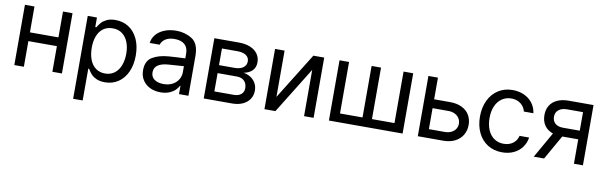

<svg xmlns="http://www.w3.org/2000/svg" viewBox="-48 -1001 5235 1664"><g transform="rotate(10 2569.5 -169.0)"><path d="M151.4 -302.7H402.3V-530.3H486.3V0H402.3V-225.6H151.4V0H67.4V-530.3H151.4Z M620.1 -530.3H701.2V-446.3H710.9Q726.6 -471.7 741.2 -489Q755.9 -506.3 786.6 -521.7Q817.4 -537.1 864.3 -537.1Q930.7 -537.1 981.7 -503.7Q1032.7 -470.2 1061.3 -408.2Q1089.8 -346.2 1089.8 -263.7Q1089.8 -181.2 1061.3 -118.9Q1032.7 -56.6 981.7 -22.9Q930.7 10.7 865.2 10.7Q818.8 10.7 787.8 -4.6Q756.8 -20 741.2 -38.3Q725.6 -56.6 710.9 -81.1H704.1V199.2H620.1ZM853.5 -64.5Q902.3 -64.5 936.8 -90.6Q971.2 -116.7 988.5 -162.4Q1005.9 -208 1005.9 -265.6Q1005.9 -321.8 988.5 -366.2Q971.2 -410.6 937 -436.3Q902.8 -461.9 853.5 -461.9Q804.7 -461.9 770.8 -437.5Q736.8 -413.1 719.5 -368.9Q702.1 -324.7 702.1 -265.6Q702.1 -205.6 719.7 -160.2Q737.3 -114.7 771.5 -89.6Q805.7 -64.5 853.5 -64.5Z M1373 -306.6Q1406.2 -309.1 1447.5 -311.3Q1488.8 -313.5 1516.6 -314.5V-357.4Q1516.6 -408.7 1486.1 -436.3Q1455.6 -463.9 1396.5 -463.9Q1348.1 -463.9 1317.4 -444.1Q1286.6 -424.3 1277.3 -392.6H1189.5Q1194.8 -435.1 1222.7 -467.8Q1250.5 -500.5 1296.6 -518.8Q1342.8 -537.1 1400.4 -537.1Q1476.6 -537.1 1538.1 -498.3Q1599.6 -459.5 1599.6 -349.6V0H1516.6V-72.3H1512.7Q1502.9 -51.8 1482.7 -32.5Q1462.4 -13.2 1429.9 -0.2Q1397.5 12.7 1354.5 12.7Q1303.7 12.7 1262.7 -6.8Q1221.7 -26.4 1197.8 -63.2Q1173.8 -100.1 1173.8 -150.4Q1173.8 -232.9 1230.2 -266.6Q1286.6 -300.3 1373 -306.6ZM1369.1 -62.5Q1414.6 -62.5 1448 -80.6Q1481.4 -98.6 1499 -128.4Q1516.6 -158.2 1516.6 -192.4V-245.6L1382.8 -236.3Q1323.2 -232.4 1290.5 -210.4Q1257.8 -188.5 1257.8 -146.5Q1257.8 -106 1288.3 -84.2Q1318.8 -62.5 1369.1 -62.5Z M1734.4 -530.3H1951.2Q2008.3 -530.3 2050.5 -512.9Q2092.8 -495.6 2115.7 -463.6Q2138.7 -431.6 2138.7 -389.6Q2138.7 -343.3 2111.3 -315.9Q2084 -288.6 2036.1 -279.3Q2067.9 -274.4 2095.9 -257.6Q2124 -240.7 2141.6 -211.4Q2159.2 -182.1 2159.2 -142.6Q2159.2 -101.6 2137.9 -69.1Q2116.7 -36.6 2077.1 -18.3Q2037.6 0 1984.4 0H1734.4ZM2073.2 -149.4Q2073.2 -190.4 2049.6 -213.9Q2025.9 -237.3 1984.4 -237.3H1814.5V-76.2H1984.4Q2025.9 -76.2 2049.6 -95.9Q2073.2 -115.7 2073.2 -149.4ZM2054.7 -382.8Q2054.7 -416.5 2027.1 -435.3Q1999.5 -454.1 1951.2 -454.1H1814.5V-307.6H1951.2Q1999.5 -307.6 2027.1 -327.6Q2054.7 -347.7 2054.7 -382.8Z M2605.5 -530.3H2701.2V0H2617.2V-407.2L2365.2 0H2268.6V-530.3H2352.5V-123Z M2919.9 -530.3V-77.1H3118.2V-530.3H3201.2V-77.1H3399.4V-530.3H3484.4V0H2835.9V-530.3Z M4035.2 -171.9Q4035.2 -123.5 4012.5 -84.5Q3989.7 -45.4 3946 -22.7Q3902.3 0 3841.8 0H3618.2V-530.3H3702.1V-339.8H3841.8Q3902.8 -339.8 3946.5 -318.6Q3990.2 -297.4 4012.7 -259.3Q4035.2 -221.2 4035.2 -171.9ZM3841.8 -77.1Q3873 -77.1 3897.7 -88.6Q3922.4 -100.1 3936.3 -120.8Q3950.2 -141.6 3950.2 -168Q3950.2 -194.8 3936.3 -216.3Q3922.4 -237.8 3897.7 -249.8Q3873 -261.7 3841.8 -261.7H3702.1V-77.1Z M4119.1 -262.7Q4119.1 -342.8 4149.2 -405Q4179.2 -467.3 4233.6 -502.2Q4288.1 -537.1 4359.4 -537.1Q4415.5 -537.1 4460.9 -516.4Q4506.3 -495.6 4534.9 -457.8Q4563.5 -419.9 4570.3 -370.1H4486.3Q4480.5 -395.5 4463.9 -416.5Q4447.3 -437.5 4421.1 -450.2Q4395 -462.9 4361.3 -462.9Q4314.5 -462.9 4278.6 -438.5Q4242.7 -414.1 4222.9 -369.4Q4203.1 -324.7 4203.1 -265.6Q4203.1 -204.6 4222.4 -159.2Q4241.7 -113.8 4277.6 -89.1Q4313.5 -64.5 4361.3 -64.5Q4408.7 -64.5 4442.1 -88.6Q4475.6 -112.8 4486.3 -156.2H4570.3Q4563.5 -108.4 4536.1 -70.6Q4508.8 -32.7 4463.9 -11Q4418.9 10.7 4361.3 10.7Q4287.6 10.7 4232.7 -24.2Q4177.7 -59.1 4148.4 -121.1Q4119.1 -183.1 4119.1 -262.7Z M4992.2 -214.8H4851.6L4729.5 0H4638.7L4767.6 -226.6Q4719.2 -242.7 4693.1 -280.3Q4667 -317.9 4667 -372.1Q4667 -420.9 4689.2 -456.5Q4711.4 -492.2 4753.4 -511.2Q4795.4 -530.3 4852.5 -530.3H5071.3V0H4992.2ZM4843.8 -291H4992.2V-454.1H4852.5Q4805.2 -454.1 4778.1 -432.1Q4751 -410.2 4751 -372.1Q4751 -334.5 4775.6 -312.7Q4800.3 -291 4843.8 -291Z"/></g></svg>

Font: Pretendard GOV
Style: Regular
Weight: 400
Designer: Base glyphs from Inter by Rasmus Andersson; Hangeul glyphs from Noto Sans CJK(Source Han Sans) by Jang Soo-young and Kan
Foundry: Kil Hyung-jin
Version: Version 1.309